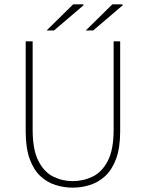

<svg xmlns="http://www.w3.org/2000/svg" viewBox="-20 -850 670 882"><path d="M314 12Q274 12 235.5 0Q197 -12 166 -40.5Q135 -69 116.5 -119.5Q98 -170 98 -246V-660H130V-254Q130 -163 156 -111.5Q182 -60 224 -39Q266 -18 314 -18Q363 -18 406 -39Q449 -60 475.5 -111.5Q502 -163 502 -254V-660H532V-246Q532 -170 513 -119.5Q494 -69 462.5 -40.5Q431 -12 392.5 0Q354 12 314 12ZM194 -710 316 -830H362L364 -826L228 -710ZM374 -710 496 -830H542L544 -826L408 -710Z"/></svg>

Font: SourceSans3VF
Style: Regular
Weight: 200
Designer: Paul D. Hunt
Foundry: Adobe
Version: Version 3.052;hotconv 1.1.0;makeotfexe 2.6.0